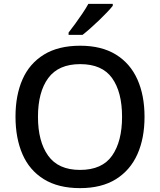

<svg xmlns="http://www.w3.org/2000/svg" viewBox="-20 -961 826 991"><path d="M726 -358Q726 -247 689 -164.5Q652 -82 578 -36Q504 10 393 10Q281 10 206.5 -36Q132 -82 96 -165Q60 -248 60 -359Q60 -469 96 -551Q132 -633 206.5 -679Q281 -725 394 -725Q504 -725 578 -679.5Q652 -634 689 -551.5Q726 -469 726 -358ZM176 -358Q176 -231 228.5 -157.5Q281 -84 393 -84Q507 -84 558.5 -157.5Q610 -231 610 -358Q610 -486 558.5 -558Q507 -630 394 -630Q282 -630 229 -558Q176 -486 176 -358ZM562 -931Q551 -917 532 -897Q513 -877 490.5 -855.5Q468 -834 446 -814.5Q424 -795 406 -781H334V-793Q349 -812 368 -838Q387 -864 405.5 -891.5Q424 -919 436 -941H562Z"/></svg>

Font: Noto Sans Adlam Medium
Style: Regular
Weight: 500
Version: Version 3.001